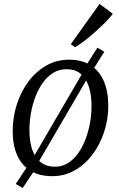

<svg xmlns="http://www.w3.org/2000/svg" viewBox="-20 -858 588 946"><path d="M92 68 57.5 48.5 115 -38.5 148.5 -90 385.5 -496.5 406 -538.5 460 -623 494 -603 440 -517.5 408.5 -468.5 170 -59.5 147 -14.5ZM320.5 -564Q383 -564 426 -537Q469 -510 491.2 -459Q513.5 -408 513.5 -336Q513.5 -271 493.5 -209.2Q473.5 -147.5 436.8 -98Q400 -48.5 349.2 -19.2Q298.5 10 237 10Q175 10 131.5 -16Q88 -42 65.2 -92Q42.5 -142 42.5 -212Q42.5 -278.5 62.2 -341.5Q82 -404.5 118.8 -454.5Q155.5 -504.5 206.8 -534.2Q258 -564 320.5 -564ZM308 -517Q271.5 -517 242.2 -499Q213 -481 191 -450.2Q169 -419.5 154.2 -380.5Q139.5 -341.5 132.2 -299.5Q125 -257.5 125 -217.5Q125 -159 139.5 -118.8Q154 -78.5 182 -57.5Q210 -36.5 250.5 -36.5Q286 -36.5 314.8 -54.5Q343.5 -72.5 365.2 -103.2Q387 -134 401.5 -172.5Q416 -211 423.5 -252.8Q431 -294.5 431 -334.5Q431 -391 417.5 -431.8Q404 -472.5 377 -494.8Q350 -517 308 -517ZM328.5 -640 470.5 -838.5 535.5 -790.5Q529.5 -780.5 514.2 -764Q499 -747.5 478.2 -727.8Q457.5 -708 434.5 -688.2Q411.5 -668.5 389.5 -652Q367.5 -635.5 350 -625.5Z"/></svg>

Font: Merriweather 28pt Light
Style: Italic
Weight: 300
Italic angle: -7.8°
Version: Version 2.101